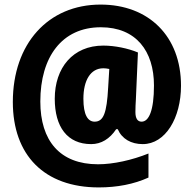

<svg xmlns="http://www.w3.org/2000/svg" viewBox="-20 -743 846 838"><path d="M770 -369C770 -585 629 -723 419 -723C190 -723 36 -552 36 -298C36 -66 173 75 411 75C491 75 564 61 628 32V-73C556 -44 474 -26 408 -26C241 -26 156 -129 156 -300C156 -494 250 -624 420 -624C574 -624 652 -520 652 -370C652 -261 630 -212 598 -212C581 -212 571 -225 571 -254C571 -272 572 -293 573 -308L582 -514C539 -532 481 -544 431 -544C298 -544 219 -447 219 -312C219 -189 274 -114 378 -114C422 -114 459 -137 487 -179H494C512 -137 552 -114 603 -114C702 -114 770 -228 770 -369ZM344 -312C344 -392 375 -445 431 -445C439 -445 447 -444 457 -442L452 -360C446 -250 432 -212 393 -212C363 -212 344 -242 344 -312Z"/></svg>

Font: Noto Sans Arabic UI Cn Bk
Style: Regular
Weight: 900
Width: 3
Designer: Monotype Design Team, Nadine Chahine and Nizar Qandah
Foundry: Monotype Imaging Inc.
Version: Version 2.010